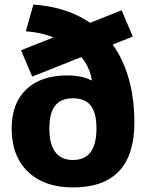

<svg xmlns="http://www.w3.org/2000/svg" viewBox="-20 -810 649 840"><path d="M299 10Q174 10 102.5 -58.5Q31 -127 31 -248Q31 -358 95 -419Q159 -480 274 -480Q306 -480 333 -474.5Q360 -469 380 -458L382 -459Q375 -503 351 -540Q327 -577 289 -605.5Q251 -634 201 -651.5Q151 -669 93 -673L126 -790Q211 -784 280 -758.5Q349 -733 403 -689Q457 -645 493.5 -583.5Q530 -522 549 -444Q568 -366 568 -274Q568 -133 501 -61.5Q434 10 299 10ZM299 -110Q351 -110 376.5 -144.5Q402 -179 402 -248Q402 -316 377 -348Q352 -380 299 -380Q247 -380 221.5 -348Q196 -316 196 -248Q196 -179 222 -144.5Q248 -110 299 -110ZM121 -475 72 -590 512 -765 561 -650Z"/></svg>

Font: M PLUS 1 ExtraBold
Style: Regular
Weight: 800
Designer: Coji Morishita
Foundry: UNDERFOREST DESIGN
Version: Version 1.001